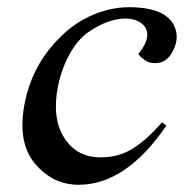

<svg xmlns="http://www.w3.org/2000/svg" viewBox="-20 -502 523 532"><path d="M467 -419Q475 -391 458.5 -359.5Q442 -328 412 -327Q404 -327 396.5 -328.5Q389 -330 383.5 -334Q378 -338 374.5 -340.5Q371 -343 367 -348L363 -352Q389 -384 388 -407Q387 -429 366.5 -441Q346 -453 316 -450Q297 -448 276 -440.5Q255 -433 227 -414.5Q199 -396 176 -357.5Q153 -319 141 -265Q123 -176 157.5 -121Q192 -66 259 -66Q310 -66 349 -91Q388 -116 429 -163L441 -154Q329 10 198 10Q125 10 75.5 -50.5Q26 -111 50 -224Q68 -305 117 -366Q166 -427 224.5 -455Q283 -483 341 -482Q449 -481 467 -419Z"/></svg>

Font: GFS Artemisia
Style: Italic
Weight: 400
Italic angle: -12°
Designer: Takis Katsoulidis and George D. Matthiopoulos
Foundry: George Matthiopoulos and Takis Katsoulidis
Version: Version 1.0